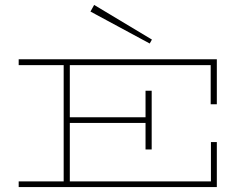

<svg xmlns="http://www.w3.org/2000/svg" viewBox="-20 -761 1012 781"><path d="M56 0V-23H239V-496H56V-520H862V-337H837V-496H264V-284H572V-392H597V-153H572V-261H264V-23H838V-183H862V0ZM598 -600 589 -584 348 -714 363 -741Z"/></svg>

Font: Padyakke Expanded One
Style: Regular
Weight: 400
Designer: James Puckett
Foundry: Dunwich Type Founders
Version: Version 1.500; ttfautohint (v1.8.4.7-5d5b)